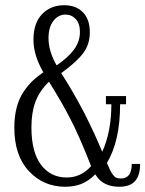

<svg xmlns="http://www.w3.org/2000/svg" viewBox="-20 -710 560 740"><path d="M231 9.8Q147.9 9.8 91.6 -50.3Q35.2 -110.4 35.2 -217.8Q35.2 -260.7 44.2 -295.4Q53.2 -330.1 70.3 -355.5Q87.4 -380.9 105.2 -397.9Q123 -415 147 -431.2Q108.9 -498 108.9 -556.2Q108.9 -621.1 142.1 -655.5Q175.3 -689.9 227.1 -689.9Q273.4 -689.9 299.8 -662.4Q326.2 -634.8 326.2 -585.9Q326.2 -538.1 299.8 -503.9Q273.4 -469.7 215.8 -428.2Q260.7 -358.9 303.2 -277.8Q343.8 -198.2 374 -125Q409.2 -201.7 409.2 -308.1H388.2V-339.8H465.8V-308.1H442.9Q442.9 -166.5 392.1 -82Q400.4 -62.5 404.5 -54.2Q408.7 -45.9 415 -36.9Q421.4 -27.8 428.5 -24.9Q435.5 -22 445.8 -22Q487.8 -22 487.8 -78.1H520Q520 -34.2 500.7 -12.2Q481.4 9.8 439 9.8Q375.5 9.8 347.2 -38.1Q321.3 -12.2 293.7 -1.2Q266.1 9.8 231 9.8ZM198.2 -458Q242.2 -487.8 265.1 -518.8Q288.1 -549.8 288.1 -586.9Q288.1 -618.7 272.2 -636.2Q256.3 -653.8 232.9 -653.8Q204.6 -653.8 185.8 -629.6Q167 -605.5 167 -563Q167 -512.7 198.2 -458ZM236.8 -25.9Q292.5 -25.9 331.1 -69.8Q284.2 -189.5 249 -255.9Q221.7 -309.6 168.9 -395Q132.3 -359.9 116.7 -318.1Q101.1 -276.4 101.1 -219.2Q101.1 -123.5 138.2 -74.7Q175.3 -25.9 236.8 -25.9Z"/></svg>

Font: Margherita Light
Style: Regular
Weight: 300
Designer: James Puckett
Foundry: Dunwich Type Founders
Version: Version 1.008;hotconv 1.0.109;makeotfexe 2.5.65596